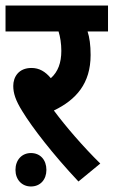

<svg xmlns="http://www.w3.org/2000/svg" viewBox="-20 -642 411 695"><path d="M343 -50C281 -111 218 -184 175 -242C256 -281 308 -340 308 -443C308 -479 304 -507 297 -528H371V-622H0V-528H192C198 -509 202 -484 202 -458C202 -415 190 -382 164 -359C144 -383 122 -396 94 -396C47 -396 28 -363 28 -331C28 -305 36 -279 61 -239C97 -180 171 -84 264 15ZM36 -27C36 8 59 33 92 33C126 33 148 8 148 -27C148 -63 126 -88 92 -88C59 -88 36 -63 36 -27Z"/></svg>

Font: Noto Sans Devanagari UI Condensed SemiBold
Style: Regular
Weight: 600
Width: 3
Designer: Jelle Bosma - Monotype Design Team
Foundry: Monotype Imaging Inc.
Version: Version 2.003